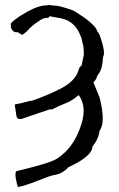

<svg xmlns="http://www.w3.org/2000/svg" viewBox="-20 -550 477 771"><path d="M51.8 201.2Q42 167.5 42 151.4Q42 136.2 50.3 136.2Q182.1 105 209 86.9Q271.5 46.4 300.3 -32.7Q315.9 -72.3 315.9 -104.5Q315.9 -140.6 295.9 -168Q268.6 -145.5 248 -137.2Q216.3 -125 189 -110.4L179.2 -110.8L64.5 -71.8Q60.1 -71.8 51.8 -73.7L46.4 -81.5Q40 -121.6 39.1 -130.4Q63 -134.3 101.1 -145H106.9Q167.5 -165.5 226.1 -195.3Q283.7 -226.6 294.9 -267.1Q298.3 -279.8 304 -283.7Q309.6 -287.6 309.6 -295.9Q309.6 -297.9 314 -317.9Q316.9 -327.6 316.9 -336.4Q316.9 -343.8 315.4 -358.4Q314 -371.1 312.5 -373Q308.1 -395 306.6 -399.4Q301.8 -408.2 298.3 -418Q272.9 -472.2 210.4 -479L179.2 -484.9Q175.8 -478.5 171.9 -478.5Q151.9 -478.5 134.8 -464.4Q106.4 -446.3 89.4 -425.8L75.2 -413.6Q70.8 -410.6 64.5 -410.6Q64.5 -414.6 60.8 -415.3Q57.1 -416 54.2 -416.5L54.7 -418.5Q54.7 -420.9 52.7 -420.9L46.4 -420.4Q38.1 -420.4 32 -426Q25.9 -431.6 23.9 -439.5Q23.4 -446.3 23.4 -453.6Q23.4 -459 42.7 -473.1Q62 -487.3 70.3 -491.7Q120.1 -522.9 155.8 -527.8Q168.9 -527.8 178.7 -530.3Q186.5 -527.8 194.8 -527.8Q208 -527.8 221.2 -524.4Q273.4 -510.3 282.7 -502.9L314 -482.4Q337.9 -466.3 358.9 -444.3Q368.2 -434.1 370.1 -424.8Q375.5 -419.4 379.9 -410.2Q397.5 -360.4 397.5 -337.9Q397.5 -330.6 395.8 -326.7Q394 -322.8 393.6 -317.9Q391.1 -272 375.5 -252.9Q370.6 -246.6 367.4 -237.3Q364.3 -228 355 -219.2L379.9 -158.7Q392.6 -108.4 392.6 -74.7Q392.6 -41.5 379.9 -25.4Q376 7.8 351.1 39.1Q350.1 77.6 254.4 121.6Q231.9 147.5 197.8 152.8Q184.1 154.3 129.9 176.3Q79.1 196.3 51.8 201.2Z"/></svg>

Font: Kurland
Style: Regular
Weight: 400
Designer: GGBot
Version: 0.22